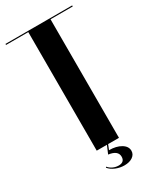

<svg xmlns="http://www.w3.org/2000/svg" viewBox="-220 -768 809 972"><g transform="rotate(-30 185.0 -282.0)"><path d="M380 -693H250V0H120V-693H-10V-699H380ZM121 94Q130 106 146 113.5Q162 121 179 121Q214 121 214 89Q214 53 160 46L180 -1H187L175 29Q217 29 244.5 45.5Q272 62 272 88Q272 109 253.5 122Q235 135 205 135Q179 135 155 125Q131 115 117 98Z"/></g></svg>

Font: Moniqa Black Display
Style: Regular
Weight: 900
Designer: Rajesh Rajput
Foundry: Rajesh Rajput
Version: Version 1.000